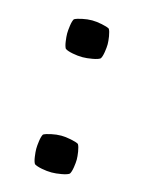

<svg xmlns="http://www.w3.org/2000/svg" viewBox="-78 -492 410 547"><g transform="rotate(15 127.0 -218.0)"><path d="M67.5 -47Q67.5 -56 69.5 -70.2Q71.5 -84.5 75.5 -91Q82.5 -95 97.8 -98.2Q113 -101.5 127 -101.5Q139.5 -101.5 155.8 -98.2Q172 -95 178.5 -91Q182.5 -84.5 184.8 -70.2Q187 -56 187 -47Q187 -38 184.8 -23.8Q182.5 -9.5 178.5 -3.5Q173 1 156.2 4Q139.5 7 127 7Q113 7 97.8 4Q82.5 1 75.5 -3.5Q71.5 -9.5 69.5 -23.8Q67.5 -38 67.5 -47ZM67.5 -387Q67.5 -396 69.5 -410.2Q71.5 -424.5 75.5 -431Q82.5 -435 97.8 -438.2Q113 -441.5 127 -441.5Q139.5 -441.5 155.8 -438.2Q172 -435 178.5 -431Q182.5 -424.5 184.8 -410.2Q187 -396 187 -387Q187 -378 184.8 -363.8Q182.5 -349.5 178.5 -343.5Q173 -339 156.2 -336Q139.5 -333 127 -333Q113 -333 97.8 -336Q82.5 -339 75.5 -343.5Q71.5 -349.5 69.5 -363.8Q67.5 -378 67.5 -387Z"/></g></svg>

Font: Signika SC
Style: Regular
Weight: 300
Designer: Anna Giedryś
Foundry: Anna Giedryś
Version: Version 2.000